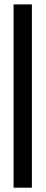

<svg xmlns="http://www.w3.org/2000/svg" viewBox="-20 -770 207 873"><path d="M125 83.3H41.7V-750H125Z"/></svg>

Font: Yulong
Style: Regular
Weight: 400
Designer: GGBotNet
Foundry: f0n7.com
Version: 1.00